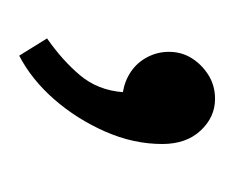

<svg xmlns="http://www.w3.org/2000/svg" viewBox="-42 -700 244 200"><g transform="rotate(90 80.0 -600.0)"><path d="M83 -702Q69 -702 58 -695Q47 -688 40.5 -677.5Q34 -667 34 -654Q34 -642 39.5 -631.5Q45 -621 54.5 -614.5Q64 -608 76 -606Q74 -580 58.5 -561.5Q43 -543 20 -527L38 -498Q63 -511 83.5 -534.5Q104 -558 117 -587.5Q130 -617 130 -647Q130 -672 116 -687Q102 -702 83 -702Z"/></g></svg>

Font: Catamaran Light
Style: Regular
Weight: 300
Designer: Pria Ravichandran
Version: Version 2.000